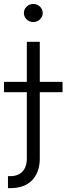

<svg xmlns="http://www.w3.org/2000/svg" viewBox="-53 -760 340 984"><path d="M84.5 -545.9V-340.3H-32.7V-287.6H84.5V52.2C84.5 109.9 53.2 142.6 1.5 142.6H-12.2V204.1H2.4C95.2 204.1 150.9 147.5 150.9 52.2V-287.6H267.6V-340.3H150.9V-545.9ZM117.7 -647C144 -647 166 -667.5 166 -693.4C166 -719.2 144 -739.7 117.7 -739.7C91.3 -739.7 69.3 -719.2 69.3 -693.4C69.3 -667.5 91.3 -647 117.7 -647Z"/></svg>

Font: Raveo Light
Style: Regular
Weight: 300
Designer: Jakub Foglar, Rasmus Andersson (Inter)
Foundry: Jakubfoglar.com
Version: Version 1.100;Glyphs 3.2.3 (3260)